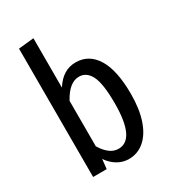

<svg xmlns="http://www.w3.org/2000/svg" viewBox="-184 -845 857 956"><g transform="rotate(-30 244.0 -367.5)"><path d="M443 -264Q443 -178 422 -116Q401 -54 362.5 -21Q324 12 273 12Q239 12 209 -5.5Q179 -23 157 -55L151 0H73V-738L161 -747V-463Q208 -538 282 -538Q358 -538 400.5 -469Q443 -400 443 -264ZM350 -264Q350 -377 327 -422.5Q304 -468 261 -468Q205 -468 161 -387V-126Q179 -95 202.5 -76.5Q226 -58 254 -58Q350 -58 350 -264Z"/></g></svg>

Font: Fira Sans Compressed
Style: Regular
Weight: 400
Width: 1
Designer: bBox Type GmbH & Carrois Corporate GbR & Edenspiekermann AG
Foundry: bBox Type GmbH & Carrois Corporate GbR & Edenspiekermann AG
Version: Version 4.301